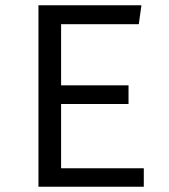

<svg xmlns="http://www.w3.org/2000/svg" viewBox="-20 -709 640 729"><path d="M212 -385H468V-314H212V-70H526V0H126V-689H517L507 -617H212Z"/></svg>

Font: FiraDG Mono
Style: Regular
Weight: 400
Designer: Carrois Corporate & Edenspiekermann AG
Foundry: Carrois Corporate GbR & Edenspiekermann AG
Version: Version 3.206